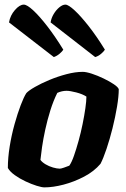

<svg xmlns="http://www.w3.org/2000/svg" viewBox="-20 -811 544 831"><path d="M172 0Q161 0 138.5 -7Q116 -14 90.5 -26Q65 -38 44 -53Q23 -68 14 -84Q14 -128 22 -177.5Q30 -227 43 -273.5Q56 -320 69.5 -355.5Q83 -391 94 -408Q104 -419 131 -434.5Q158 -450 194 -465Q230 -480 268 -490Q306 -500 338 -500Q353 -500 377.5 -492Q402 -484 428 -471.5Q454 -459 472.5 -446.5Q491 -434 494 -425Q494 -394 486.5 -349Q479 -304 467 -256Q455 -208 441 -166.5Q427 -125 415 -102Q387 -69 344 -46.5Q301 -24 255.5 -12Q210 0 172 0ZM239 -81Q244 -81 257 -85.5Q270 -90 280 -94Q290 -108 300 -136.5Q310 -165 320 -201Q330 -237 337.5 -274Q345 -311 349.5 -342.5Q354 -374 354 -393Q337 -404 310 -411Q283 -418 268 -418Q248 -418 228 -409Q211 -375 198 -333.5Q185 -292 176 -250.5Q167 -209 162 -174.5Q157 -140 155 -119Q162 -109 177 -100Q192 -91 209.5 -86Q227 -81 239 -81ZM392 -564 199 -714Q202 -733 212.5 -750.5Q223 -768 237 -779.5Q251 -791 263 -791Q276 -791 303 -766Q330 -741 364.5 -697Q399 -653 434 -596Q430 -589 418 -578.5Q406 -568 392 -564ZM213 -564 19 -714Q24 -744 44.5 -767.5Q65 -791 83 -791Q97 -791 124 -766Q151 -741 185 -697Q219 -653 254 -596Q250 -589 238.5 -579Q227 -569 213 -564Z"/></svg>

Font: Texturina Black
Style: Italic
Weight: 900
Italic angle: -11°
Designer: Guillermo Torres Carreño
Foundry: Omnibus-Type
Version: Version 1.002; ttfautohint (v1.8.3)